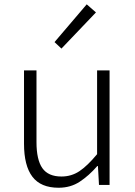

<svg xmlns="http://www.w3.org/2000/svg" viewBox="-20 -861 630 894"><path d="M252.9 13.2Q169.9 13.2 130.9 -38.1Q91.8 -89.4 91.8 -191.9V-533.2H149.9V-199.2Q149.9 -117.2 177.2 -78.1Q204.6 -39.1 266.1 -39.1Q312.5 -39.1 349.9 -64Q387.2 -88.9 432.1 -143.1V-533.2H490.2V0H440.9L436 -87.9H433.1Q394 -43 351.3 -14.9Q308.6 13.2 252.9 13.2ZM266.1 -634.8 233.9 -665 383.8 -840.8 426.8 -803.2Z"/></svg>

Font: Source Han Sans CN Light
Style: Regular
Weight: 300
Designer: Ryoko NISHIZUKA  (kana, bopomofo & ideographs); Paul D. Hunt (Latin, Greek & Cyrillic); Sandoll Communications , Soo-you
Foundry: Adobe
Version: Version 2.000;hotconv 1.0.107;makeotfexe 2.5.65593